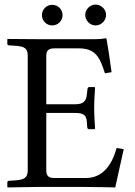

<svg xmlns="http://www.w3.org/2000/svg" viewBox="-20 -816 589 838"><path d="M445 -646C445 -648 444 -649 441 -649C424 -646 418 -645 394 -645H142C115 -645 14 -646 14 -646L12 -645V-625C12 -622 13 -618 20 -618L50 -616C88 -613 101 -604 101 -573V-72C101 -44 89 -32 50 -29L20 -27C14 -27 12 -23 12 -20V0L14 2L142 0H355C403 0 483 2 483 2L520 -165L489 -170C469 -98 430 -39 354 -39H218C196 -39 182 -45 182 -72V-323H309C343 -323 357 -314 359 -285L361 -259C361 -256 364 -252 369 -252H392L395 -255C395 -255 391 -312 391 -346C391 -379 395 -432 395 -432C395 -434 394 -436 391 -436H369C365 -436 362 -432 362 -428L359 -403C356 -375 344 -361 309 -361H182V-573C182 -597 194 -605 218 -605H323C398 -605 416 -565 438 -496L467 -501C462 -542 447 -638 445 -646ZM352 -751C352 -726 373 -705 397 -705C422 -705 443 -726 443 -751C443 -775 422 -796 397 -796C373 -796 352 -775 352 -751ZM163 -750C163 -725 183 -705 208 -705C233 -705 253 -725 253 -750C253 -775 233 -795 208 -795C183 -795 163 -775 163 -750Z"/></svg>

Font: Linux Libertine O C
Style: Regular
Weight: 400
Designer: Philipp H. Poll
Foundry: Philipp H. Poll
Version: Version 4.0.3